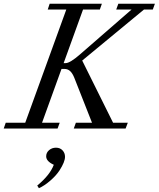

<svg xmlns="http://www.w3.org/2000/svg" viewBox="-70 -683 843 1020"><path d="M-50.3 0 -39.6 -30.8H64L282.2 -632.3H183.6L193.8 -663.1H471.2L460.4 -632.3H371.1L268.1 -347.7H278.8Q301.8 -347.7 354.5 -393.6L628.9 -632.3H547.4L558.6 -663.1H752.9L741.7 -632.3H694.8L366.7 -361.3L530.8 -30.8H608.9L597.2 0H321.8L333 -30.8H418.9L325.2 -268.6Q315.4 -293.5 302.7 -305.2Q290 -316.9 272 -316.9H256.8L153.3 -30.8H247.1L235.8 0ZM136.7 316.9 127.9 302.7Q195.3 247.1 215.8 192.4Q175.3 173.8 175.3 147.5Q175.3 127.9 190.7 114.7Q206.1 101.6 227.5 101.6Q249 101.6 262.2 115.7Q275.4 129.9 275.4 149.9Q275.4 176.8 246.6 221.7Q228.5 249.5 197.3 276.6Q166 303.7 136.7 316.9Z"/></svg>

Font: Elstob 10pt
Style: Italic
Weight: 400
Italic angle: -20°
Designer: Peter S. Baker
Version: Version 1.015